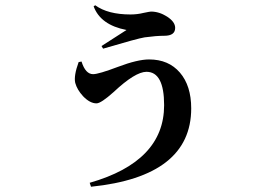

<svg xmlns="http://www.w3.org/2000/svg" viewBox="-20 -629 1040 730"><path d="M290 -395Q305 -347 334 -347Q355 -347 429 -375Q503 -403 547 -403Q621 -403 664 -353Q707 -303 707 -217Q707 42 326 81L321 66Q604 -15 604 -229Q604 -356 537 -356Q494 -356 412 -279Q364 -236 347 -236Q322 -236 296 -263Q273 -288 266 -314Q260 -341 279 -393ZM336 -605 342 -609Q390 -574 476 -574Q502 -574 526 -580Q550 -585 554 -585Q585 -585 615 -566Q646 -546 646 -523Q646 -493 605 -493Q574 -493 530 -487Q504 -483 372 -444L366 -454Q451 -508 461 -515Q362 -534 336 -605Z"/></svg>

Font: Source Han Serif JP
Style: Bold
Weight: 700
Designer: Ryoko NISHIZUKA  (kana & ideographs); Frank Grießhammer (Latin, Greek & Cyrillic); Wenlong ZHANG  (bopomofo); Sandoll Co
Foundry: Adobe Systems Incorporated
Version: Version 1.000;PS 1;hotconv 16.6.53;makeotf.lib2.5.65590